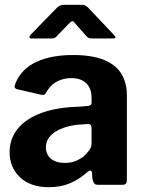

<svg xmlns="http://www.w3.org/2000/svg" viewBox="-20 -769 603 799"><path d="M341 -51Q310 -23 271.5 -6.5Q233 10 183 10Q107 10 63.5 -31Q20 -72 20 -136Q20 -192 54.5 -234Q89 -276 154 -299.5Q219 -323 310 -325L345 -328Q350 -328 355.5 -331Q361 -334 361 -342V-363Q361 -401 339 -422.5Q317 -444 276 -444Q246 -444 218.5 -430.5Q191 -417 172 -384Q168 -377 164.5 -375Q161 -373 150 -375L50 -398Q44 -400 41.5 -404.5Q39 -409 45 -424Q70 -483 131.5 -511.5Q193 -540 283 -540Q365 -540 414.5 -519Q464 -498 486 -460.5Q508 -423 508 -373V-22Q508 -10 504 -5Q500 0 488 0H386Q375 0 370.5 -8Q366 -16 364 -28L363 -50Q360 -68 341 -51ZM361 -236Q361 -253 346 -253L318 -251Q292 -250 266 -243.5Q240 -237 218.5 -225.5Q197 -214 184 -196.5Q171 -179 171 -156Q171 -126 192 -108.5Q213 -91 250 -91Q275 -91 294.5 -99Q314 -107 328 -118Q342 -131 351.5 -144Q361 -157 361 -171V-236ZM341 -617 295 -669Q286 -681 281.5 -681Q277 -681 265 -669L215 -617Q208 -611 204.5 -610Q201 -609 192 -609H111Q103 -609 102.5 -613.5Q102 -618 108 -625L216 -736Q223 -743 230 -746Q237 -749 249 -749H321Q331 -749 336.5 -745.5Q342 -742 346 -738L453 -625Q469 -609 451 -609H365Q357 -609 351.5 -610Q346 -611 341 -617Z"/></svg>

Font: Libre Franklin
Style: Bold
Weight: 700
Designer: Pablo Impallari, Rodrigo Fuenzalida, Nhung Nguyen
Foundry: Impallari Type
Version: Version 3.000